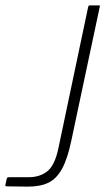

<svg xmlns="http://www.w3.org/2000/svg" viewBox="-77 -693 392 714"><path d="M188 -169Q174 -102 153.5 -65Q133 -28 103 -13.5Q73 1 27 1L-50 0Q-54 0 -56 -1Q-58 -2 -57 -5L-52 -28Q-51 -34 -43 -34Q-25 -34 -6.5 -34Q12 -34 29 -34Q72 -34 99.5 -56.5Q127 -79 140 -141L251 -668Q253 -673 257 -673H291Q293 -673 294 -672Q295 -671 294 -668Z"/></svg>

Font: Glory Thin ExtraLight
Style: Italic
Weight: 250
Italic angle: -12°
Version: Version 1.011